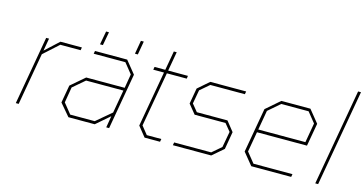

<svg xmlns="http://www.w3.org/2000/svg" viewBox="-77 -1077 2688 1417"><g transform="rotate(15 1267.5 -368.5)"><path d="M95 0 187 -523H209L192 -427L296 -523H460L456 -501H301L187 -398L117 0Z M583 -580 602 -683H624L605 -580ZM850 -580 868 -683H890L872 -580ZM497 0 419 -92 443 -227 548 -317H842L860 -424L798 -501H556L560 -523H806L883 -428L808 0H786L801 -89L698 0ZM505 -22H692L807 -119L838 -295H553L463 -218L443 -99Z M1079 0 1018 -76 1093 -501H1011L1015 -523H1097L1123 -670H1145L1119 -523H1270L1267 -501H1115L1041 -83L1090 -22H1201L1197 0Z M1295 0 1299 -22H1582L1652 -82L1674 -203L1628 -259H1392L1335 -329L1356 -449L1441 -523H1715L1711 -501H1447L1377 -441L1358 -336L1403 -281H1637L1696 -207L1673 -73L1588 0Z M1894 0 1819 -92 1879 -432 1984 -523H2206L2283 -428L2252 -253H1870L1843 -99L1905 -22H2203L2199 0ZM1874 -275H2234L2260 -424L2198 -501H1989L1900 -424Z M2383 0 2513 -737H2535L2405 0Z"/></g></svg>

Font: Tomorrow Thin
Style: Italic
Weight: 250
Italic angle: -10°
Designer: Tony de Marco, Monica Rizzolli
Foundry: Just in Type
Version: Version 2.002